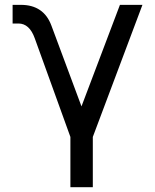

<svg xmlns="http://www.w3.org/2000/svg" viewBox="-20 -567 642 795"><path d="M271.5 0 124 -408.2Q102.1 -469.7 56.2 -469.7H32.2V-546.9H66.4Q161.1 -546.9 192.9 -460.9L317.4 -126.5L476.6 -546.9H569.8L364.3 0V208H271.5Z"/></svg>

Font: Vazir Code Hack
Style: Code-Hack
Weight: 400
Foundry: DejaVu fonts team - Redesigned by Saber Rastikerdar
Version: Version 1.1.2